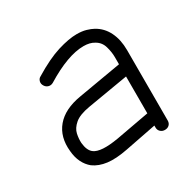

<svg xmlns="http://www.w3.org/2000/svg" viewBox="-106 -529 659 654"><g transform="rotate(-30 224.0 -202.5)"><path d="M367 14Q357 14 350 7.5Q343 1 343 -9V-17L220 7Q174 16 142 12Q110 8 88 -8Q72 -21 62.5 -40.5Q53 -60 51 -85Q45 -143 76.5 -180.5Q108 -218 174 -229L343 -258V-286Q343 -306 336.5 -328.5Q330 -351 310 -362Q294 -372 269 -372Q207 -372 116 -316Q107 -311 98 -313.5Q89 -316 84 -324Q78 -333 80.5 -342.5Q83 -352 91 -356Q150 -392 194 -405.5Q238 -419 269 -419Q290 -419 305.5 -414.5Q321 -410 332 -404Q361 -388 376 -357.5Q391 -327 391 -286V-9Q391 1 384.5 7.5Q378 14 367 14ZM212 -41 343 -65V-210L183 -183Q142 -176 123.5 -160Q105 -144 101 -125.5Q97 -107 98 -90Q101 -59 117 -47Q141 -29 212 -41Z"/></g></svg>

Font: Zen Kurenaido
Style: ARC
Weight: 400
Designer: Yoshimichi Ohira
Foundry: Positype
Version: Version 1.001